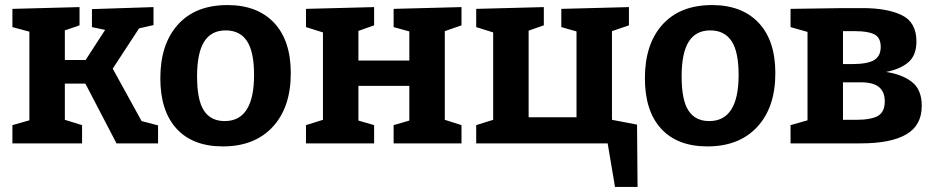

<svg xmlns="http://www.w3.org/2000/svg" viewBox="-20 -566 3690 758"><path d="M29 0V-72L96 -91V-441L29 -459V-531L294 -538V-466L236 -446V-329H318L395 -448L343 -459V-530L586 -538V-467L529 -454L425 -295L539 -88L604 -71V0H440L317 -236H236V-93L304 -72V0Z M878 -546Q996 -546 1062 -476Q1128 -406 1128 -277Q1128 -142 1056.5 -65Q985 12 860 12Q741 12 677 -58Q613 -128 613 -257Q613 -392 682.5 -469Q752 -546 878 -546ZM871 -446Q814 -446 786 -401.5Q758 -357 758 -264Q758 -171 785 -129.5Q812 -88 867 -88Q983 -88 983 -270Q983 -362 955 -404Q927 -446 871 -446Z M1188 0V-72L1255 -93V-438L1188 -459V-531L1457 -538V-466L1395 -444V-327H1596V-442L1534 -459V-531L1802 -538V-466L1736 -443V-93L1802 -72V0H1534V-72L1596 -90V-227H1395V-90L1457 -72V0Z M2495 -74 2497 172H2408L2379 0H1860V-72L1927 -93V-438L1860 -459V-531L2127 -538V-466L2067 -445V-103H2256V-442L2196 -459V-531L2463 -538V-466L2396 -443V-93Z M2791 -546Q2909 -546 2975 -476Q3041 -406 3041 -277Q3041 -142 2969.5 -65Q2898 12 2773 12Q2654 12 2590 -58Q2526 -128 2526 -257Q2526 -392 2595.5 -469Q2665 -546 2791 -546ZM2784 -446Q2727 -446 2699 -401.5Q2671 -357 2671 -264Q2671 -171 2698 -129.5Q2725 -88 2780 -88Q2896 -88 2896 -270Q2896 -362 2868 -404Q2840 -446 2784 -446Z M3308 -534H3386Q3483 -534 3540.5 -506Q3598 -478 3598 -402Q3598 -348 3566.5 -320.5Q3535 -293 3478 -282Q3540 -273 3579.5 -243Q3619 -213 3619 -148Q3619 -71 3558 -35.5Q3497 0 3378 0H3101V-72L3168 -91V-440L3101 -459V-531ZM3357 -443H3308V-313H3343Q3404 -313 3430.5 -328.5Q3457 -344 3457 -381Q3457 -417 3432.5 -430Q3408 -443 3357 -443ZM3360 -93Q3419 -93 3446 -108.5Q3473 -124 3473 -166Q3473 -203 3450.5 -222Q3428 -241 3379 -241H3308V-93Z"/></svg>

Font: Bitter
Style: Bold
Weight: 700
Designer: Sol Matas, and Bitter project Authors
Foundry: Sol Matas
Version: Version 2.001